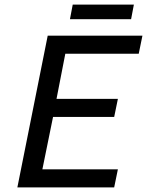

<svg xmlns="http://www.w3.org/2000/svg" viewBox="-20 -809 640 829"><path d="M55 0 186 -655H595L579 -577H262L224 -382H489L473 -304H209L163 -78H489L473 0ZM282 -726 294 -789H558L546 -726Z"/></svg>

Font: Source Code Pro ExtraLight Medium
Style: Italic
Weight: 500
Italic angle: -11°
Monospace: yes
Version: Version 1.016;hotconv 1.0.116;makeotfexe 2.5.65601